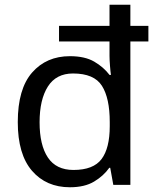

<svg xmlns="http://www.w3.org/2000/svg" viewBox="-20 -780 657 810"><path d="M275 10Q175 10 115 -59.5Q55 -129 55 -265Q55 -405 115.5 -474Q176 -543 275 -543Q338 -543 377.5 -520Q417 -497 442 -464H448Q446 -477 444 -502.5Q442 -528 442 -544V-605H229V-671H442V-760H530V-671H606V-605H530V0H458L445 -72H441Q417 -38 377 -14Q337 10 275 10ZM290 -63Q374 -63 408.5 -109Q443 -155 443 -248V-265Q443 -366 410 -418Q377 -470 288 -470Q217 -470 182 -415Q147 -360 147 -264Q147 -168 182 -115.5Q217 -63 290 -63Z"/></svg>

Font: Noto Sans Takri
Style: Regular
Weight: 400
Designer: Monotype Design Team
Foundry: Monotype Imaging Inc.
Version: Version 2.003; ttfautohint (v1.8.4.7-5d5b)